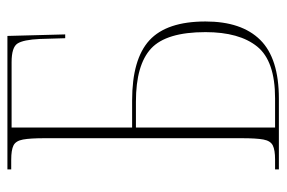

<svg xmlns="http://www.w3.org/2000/svg" viewBox="-144 -610 754 505"><g transform="rotate(-90 232.5 -357.0)"><path d="M40 0V-10H66Q91 -10 103 -16Q115 -22 118.5 -40.5Q122 -59 122 -98V-616Q122 -654 118.5 -673Q115 -692 103 -698Q91 -704 65 -704H40V-714H391L395 -562H385L383 -629Q381 -672 371 -687.5Q361 -703 322 -703H150V-386H221Q330 -386 379.5 -340.5Q429 -295 429 -193Q429 -98 380.5 -49Q332 0 226 0ZM227 -10Q325 -10 363 -57Q401 -104 401 -193Q401 -296 358 -336Q315 -376 218 -376H150V-10Z"/></g></svg>

Font: Noto Serif Display Condensed Thin
Style: Regular
Weight: 100
Width: 3
Designer: Monotype Design Team
Foundry: Monotype Imaging Inc.
Version: Version 2.009